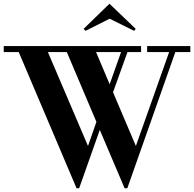

<svg xmlns="http://www.w3.org/2000/svg" viewBox="-22 -994 1037 1026"><path d="M387.2 12.2 78.1 -715.8H-2V-748H731.9V-715.8H659.2L582 -501L704.1 -213.9L881.8 -715.8H764.2V-748H995.1V-715.8H915L658.2 12.2H644L511.2 -299.8L400.9 12.2ZM233.9 -715.8 448.2 -213.9 493.2 -342.8 335 -715.8ZM424.8 -839.8 563 -974.1 703.1 -839.8 694.8 -829.1 564 -894 435.1 -829.1ZM491.2 -715.8 564 -543.9 625 -715.8Z"/></svg>

Font: Fin Serif Display
Style: Italic
Weight: 400
Designer: J. Blake Harris
Version: Version 1.006;FEAKit 1.0